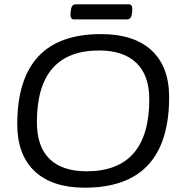

<svg xmlns="http://www.w3.org/2000/svg" viewBox="-20 -864 844 890"><path d="M373 6Q222 6 141 -70Q60 -146 60 -288Q60 -706 448 -706Q601 -706 682.5 -630.5Q764 -555 764 -414Q764 6 373 6ZM381 -70Q672 -70 672 -404Q672 -515 612 -572.5Q552 -630 440 -630Q151 -630 151 -298Q151 -184 210 -127Q269 -70 381 -70ZM323 -774Q304 -774 307 -804L308 -814Q311 -844 330 -844H577Q596 -844 593 -814L592 -804Q589 -774 570 -774Z"/></svg>

Font: Asap Semi Expanded Semi Expanded Regular
Style: Italic
Weight: 400
Width: 6
Italic angle: -6°
Designer: Pablo Cosgaya
Foundry: Omnibus-Type
Version: Version 3.001; ttfautohint (v1.8.4.7-5d5b)